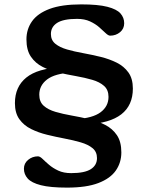

<svg xmlns="http://www.w3.org/2000/svg" viewBox="-20 -729 674 875"><path d="M285.5 126Q209 126 166.2 115Q123.5 104 106.2 84.5Q89 65 89 40Q89 15.5 108.2 -0.5Q127.5 -16.5 153 -16.5Q162 -16.5 174 -4.8Q186 7 203.5 22Q221 37 245.5 48.5Q270 60 304.5 60Q365.5 60 393.8 42Q422 24 422 -8.5Q422 -37 401.8 -53.8Q381.5 -70.5 348 -80.2Q314.5 -90 274.8 -97.5Q235 -105 195 -114.8Q155 -124.5 121.8 -141Q88.5 -157.5 68.2 -185.8Q48 -214 48 -259Q48 -333.5 99.8 -375.5Q151.5 -417.5 260 -422.5L307 -398.5Q230 -394 194.5 -366.8Q159 -339.5 159 -297.5Q159 -265 179.2 -247Q199.5 -229 233 -219.2Q266.5 -209.5 306.2 -202.5Q346 -195.5 385.8 -186.2Q425.5 -177 459 -160Q492.5 -143 512.8 -113Q533 -83 533 -34.5Q533 12 507.8 48.2Q482.5 84.5 428.2 105.2Q374 126 285.5 126ZM474.5 -287.5Q474.5 -319.5 454.2 -337.5Q434 -355.5 400.5 -365.2Q367 -375 327.2 -382Q287.5 -389 247.8 -398Q208 -407 174.5 -424Q141 -441 120.8 -470.8Q100.5 -500.5 100.5 -549.5Q100.5 -596 126 -632Q151.5 -668 206.2 -688.5Q261 -709 350 -709Q427 -709 469.5 -698Q512 -687 529 -667.8Q546 -648.5 546 -623Q546 -598 527 -582.2Q508 -566.5 482 -566.5Q473.5 -566.5 461.5 -578Q449.5 -589.5 432.2 -604.8Q415 -620 390.2 -631.5Q365.5 -643 331 -643Q269 -643 240.5 -624.8Q212 -606.5 212 -574Q212 -546 232.2 -529.5Q252.5 -513 285.8 -503.5Q319 -494 359 -486.8Q399 -479.5 438.8 -469.8Q478.5 -460 511.8 -443.5Q545 -427 565.2 -398.8Q585.5 -370.5 585.5 -325.5Q585.5 -249 532.8 -208Q480 -167 373.5 -162L325.5 -186Q402.5 -190.5 438.5 -217.5Q474.5 -244.5 474.5 -287.5Z"/></svg>

Font: Newsreader 9pt Medium
Style: Regular
Weight: 500
Designer: Hugues Gentile
Foundry: Production Type
Version: Version 1.003